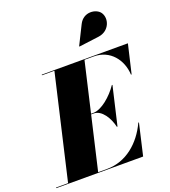

<svg xmlns="http://www.w3.org/2000/svg" viewBox="-228 -1161 1142 1290"><g transform="rotate(-20 342.5 -516.0)"><path d="M565 -859C645 -869.5 673 -952.5 640 -1000.5C613 -1039.5 524.5 -1052.5 487.5 -978L420.5 -843.5L422 -840.5ZM358 -385.5C415 -385.5 458.5 -315 473.5 -248H478L542 -523H537.5C492.5 -456 415 -390 358 -390H340.5L423 -745.5H489C606 -745.5 677.5 -652 682.5 -545H687L735 -750H119V-745.5H208L36 -4.5H-50V0H571L623 -225H618.5C559.5 -98 452 -4.5 315 -4.5H251L339.5 -385.5Z"/></g></svg>

Font: Bodoni* 36pt Fatface
Style: Italic
Weight: 900
Italic angle: -13°
Version: Version 2.3